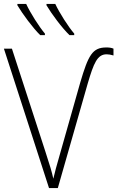

<svg xmlns="http://www.w3.org/2000/svg" viewBox="-20 -963 601 983"><path d="M263 -943H218V-936C244 -892 298 -819 336 -783H360V-791C331 -824 283 -899 263 -943ZM114 -943H69V-936C95 -892 149 -819 186 -783H210V-791C181 -825 135 -897 114 -943ZM526 -685C536 -685 548 -683 561 -679V-714C549 -719 538 -720 524 -720C453 -720 432 -680 391 -541L288 -178C268 -110 262 -85 253 -48C244 -88 238 -108 212 -188L41 -714H0L231 0H276L429 -535C460 -640 478 -685 526 -685Z"/></svg>

Font: Noto Sans SemiCondensed ExtraLight
Style: Regular
Weight: 200
Width: 4
Designer: Monotype Design Team
Foundry: Monotype Imaging Inc.
Version: Version 2.013